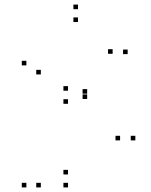

<svg xmlns="http://www.w3.org/2000/svg" viewBox="-20 -807 660 837"><path d="M320 -767V-787H300V-767ZM95 -522V-542H75V-522ZM95 10V-10H75V10ZM158 10V-10H138V10ZM158 -482.5V-502.5H138V-482.5ZM320 -711V-731H300V-711ZM471 -572.5V-592.5H451V-572.5ZM276.5 -411.5V-431.5H256.5V-411.5ZM276.5 -354.5V-374.5H256.5V-354.5ZM503.5 -195V-215H483.5V-195ZM276.5 -46.5V-66.5H256.5V-46.5ZM276.5 10V-10H256.5V10ZM570 -195V-215H550V-195ZM360 -398.5V-418.5H340V-398.5ZM360 -375.5V-395.5H340V-375.5ZM536.5 -571V-591H516.5V-571Z"/></svg>

Font: Monaspace Neon Dots Var
Style: Regular
Weight: 400
Designer: Riley Cran and the Lettermatic Team
Version: Version 1.100 (Monaspace Neon Dots)